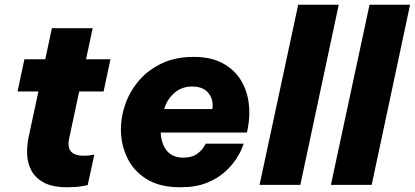

<svg xmlns="http://www.w3.org/2000/svg" viewBox="-20 -780 1750 810"><path d="M264 10Q202 10 165.5 -9.5Q129 -29 112.5 -60.5Q96 -92 94.5 -128Q93 -164 100 -198L142 -394H54L83 -530H171L199 -661H371L343 -530H446L417 -394H314L272 -197Q255 -123 334 -123Q351 -123 364.5 -125.5Q378 -128 378 -128L350 1Q350 1 325.5 5.5Q301 10 264 10Z M741 10Q654 10 598.5 -24.5Q543 -59 516.5 -115Q490 -171 490 -234Q490 -289 509.5 -343Q529 -397 567.5 -441.5Q606 -486 663.5 -513Q721 -540 797 -540Q870 -540 919 -513.5Q968 -487 995 -443.5Q1022 -400 1029 -347.5Q1036 -295 1026 -242L1022 -221H658Q660 -173 684 -144Q708 -115 753 -115Q789 -115 809.5 -129.5Q830 -144 839 -159Q848 -174 848 -174H1008Q1008 -174 1001 -155.5Q994 -137 976.5 -109.5Q959 -82 928.5 -54.5Q898 -27 852 -8.5Q806 10 741 10ZM673 -320H876Q882 -358 860 -386.5Q838 -415 791 -415Q746 -415 715 -387.5Q684 -360 673 -320Z M1075 0 1238 -760H1409L1247 0Z M1376 0 1539 -760H1710L1548 0Z"/></svg>

Font: Be Vietnam Pro ExtraBold
Style: Italic
Weight: 800
Italic angle: -12°
Designer: Lam Bao, Tony Le, Vietanh Nguyen
Foundry: Yellow Type Foundry
Version: Version 1.002; ttfautohint (v1.8.3)